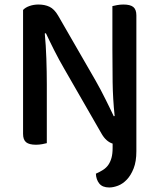

<svg xmlns="http://www.w3.org/2000/svg" viewBox="-20 -634 705 849"><path d="M404 134Q422 126 436 117Q450 108 459 95Q468 82 473 64Q478 46 478 20V1Q449 -8 429 -43L264 -330Q253 -349 241.5 -370Q230 -391 219.5 -412Q209 -433 199.5 -452.5Q190 -472 183 -487L178 -486Q183 -434 185 -374.5Q187 -315 187 -262V-1Q180 1 166.5 3.5Q153 6 139 6Q109 6 95.5 -5Q82 -16 82 -42V-590Q92 -601 110.5 -607.5Q129 -614 150 -614Q178 -614 199 -604Q220 -594 237 -565L403 -277Q414 -258 425 -237Q436 -216 446.5 -195Q457 -174 466.5 -154.5Q476 -135 483 -120L487 -121Q479 -197 478 -271.5Q477 -346 477 -417V-607Q485 -609 498 -611.5Q511 -614 526 -614Q556 -614 569.5 -603Q583 -592 583 -566V35Q583 80 571 110.5Q559 141 541 160Q523 179 502 187Q481 195 463 195Q433 195 419 177.5Q405 160 404 134Z"/></svg>

Font: Baloo Bhai 2 Medium
Style: Regular
Weight: 500
Designer: Supriya Tembe, Noopur Datye and Ek Type
Foundry: Ek Type
Version: Version 1.640;PS 1.000;hotconv 16.6.51;makeotf.lib2.5.65220;